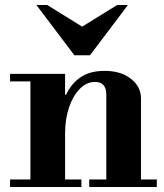

<svg xmlns="http://www.w3.org/2000/svg" viewBox="-20 -744 654 764"><path d="M403 -15V-368Q403 -418 358 -418Q325 -418 298 -391Q271 -364 255 -317.5Q239 -271 239 -212L219 -367H243Q263 -411 300.5 -436.5Q338 -462 396 -462Q461 -462 501 -430.5Q541 -399 541 -353V-15ZM20 0V-30H304V0ZM101 -15V-434H239V-15ZM335 0V-30H604V0ZM20 -420V-450H239V-420ZM276 -524 125 -724H168L307 -638L446 -724H489L338 -524Z"/></svg>

Font: Libre Bodoni
Style: Bold
Weight: 700
Designer: Pablo Impallari, Rodrigo Fuenzalida
Foundry: Impallari Type
Version: Version 2.005;gftools[0.9.23]